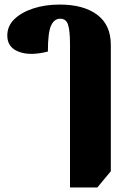

<svg xmlns="http://www.w3.org/2000/svg" viewBox="-20 -582 564 842"><path d="M287 240V-389Q287 -447 278.5 -473.5Q270 -500 244 -500Q218 -500 204 -470Q190 -440 190 -356Q113 -336 62.5 -355Q12 -374 12 -426Q12 -468 43 -498Q74 -528 126 -545Q178 -562 242 -562Q346 -562 406 -517.5Q466 -473 466 -385V169L407 240Z"/></svg>

Font: Noto Serif Thai SemiCondensed Black
Style: Regular
Weight: 900
Width: 4
Designer: Monotype Design Team
Foundry: Monotype Imaging Inc.
Version: Version 2.002; ttfautohint (v1.8.4.7-5d5b)